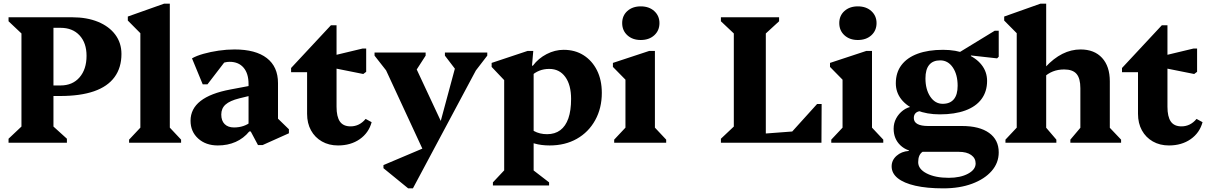

<svg xmlns="http://www.w3.org/2000/svg" viewBox="-20 -785 6644 1056"><path d="M27 0V-22L98 -89V-601L27 -668V-690H274V-89L348 -22V0ZM311 -257H163V-315H313Q379 -315 417.5 -359.5Q456 -404 456 -478Q456 -549 417.5 -590.5Q379 -632 313 -632H180V-690H377Q458 -690 519 -665Q580 -640 614 -594.5Q648 -549 648 -488Q648 -413 610 -361Q572 -309 497 -283Q422 -257 311 -257Z M690 0V-17L768 -100L752 -72V-638L795 -559L683 -672V-694L883 -765H914V-71L899 -99L976 -17V0Z M1399 13 1359 -62H1347V-323Q1347 -381 1319.5 -413Q1292 -445 1243 -445Q1215 -445 1190.5 -431Q1166 -417 1151 -393L1152 -489H1250L1121 -321H1095L1036 -464Q1060 -478 1099 -489Q1138 -500 1182.5 -506.5Q1227 -513 1270 -513Q1386 -513 1447.5 -465.5Q1509 -418 1509 -328V-100L1466 -174L1569 -74V-52L1424 13ZM1178 15Q1112 15 1070 -23Q1028 -61 1028 -121Q1028 -252 1248 -293L1370 -316V-262L1296 -244Q1244 -231 1220.5 -210Q1197 -189 1197 -155Q1197 -121 1215.5 -102.5Q1234 -84 1267 -84Q1323 -84 1362 -116V-62H1351Q1320 -24 1276 -4.5Q1232 15 1178 15Z M1839 15Q1789 15 1750.5 -7Q1712 -29 1690.5 -68Q1669 -107 1669 -159V-462L1712 -388H1581V-411L1800 -646H1831V-198Q1831 -143 1849.5 -116.5Q1868 -90 1908 -90Q1957 -90 1991 -131L2024 -113Q2008 -54 1958.5 -19.5Q1909 15 1839 15ZM1978 -378 1778 -418V-471L1974 -518H1994V-390Z M2324 78 2084 -440H2134V-359L2040 -479V-496H2321V-479L2256 -378H2242V-467L2420 -86L2391 -71L2503 -486V-390H2495L2427 -479V-496H2660V-479L2570 -362V-440H2620L2251 251H2225L2089 140V123L2330 21Z M3003 15Q2910 15 2855 -28V-121Q2885 -82 2916.5 -64.5Q2948 -47 2989 -47Q3032 -47 3061.5 -69Q3091 -91 3106 -134Q3121 -177 3121 -241Q3121 -318 3089 -362Q3057 -406 3001 -406Q2971 -406 2946 -396Q2921 -386 2900 -366V-424H2911Q2941 -464 2986.5 -487.5Q3032 -511 3080 -511Q3143 -511 3190 -481Q3237 -451 3263.5 -398Q3290 -345 3290 -274Q3290 -190 3253.5 -124Q3217 -58 3152.5 -21.5Q3088 15 3003 15ZM2691 235V218L2769 135L2753 163V-374L2796 -299L2684 -417V-439L2882 -505H2913L2906 -424H2915V165L2900 141L3000 218V235Z M3358 0V-17L3436 -100L3420 -72V-378L3463 -303L3351 -417V-439L3551 -505H3582V-71L3567 -99L3644 -17V0ZM3504 -565Q3459 -565 3430.5 -591Q3402 -617 3402 -658Q3402 -699 3430.5 -724.5Q3459 -750 3504 -750Q3550 -750 3578.5 -724Q3607 -698 3607 -658Q3607 -617 3578.5 -591Q3550 -565 3504 -565Z M3945 0V-22L4016 -89V-601L3945 -668V-690H4265V-668L4192 -601V0ZM4142 0V-47L4473 -72V0ZM4323 0V-46L4474 -213H4499L4498 0Z M4552 0V-17L4630 -100L4614 -72V-378L4657 -303L4545 -417V-439L4745 -505H4776V-71L4761 -99L4838 -17V0ZM4698 -565Q4653 -565 4624.5 -591Q4596 -617 4596 -658Q4596 -699 4624.5 -724.5Q4653 -750 4698 -750Q4744 -750 4772.5 -724Q4801 -698 4801 -658Q4801 -617 4772.5 -591Q4744 -565 4698 -565Z M5168 251Q5078 251 5014.5 236.5Q4951 222 4917.5 195Q4884 168 4884 130Q4884 96 4911 72Q4938 48 4979 45V8H5054V50Q5030 66 5030 107Q5030 145 5077 169Q5124 193 5198 193Q5262 193 5304 170.5Q5346 148 5346 114Q5346 85 5321.5 67.5Q5297 50 5253 50H5031Q4970 50 4932.5 14.5Q4895 -21 4895 -77Q4895 -108 4909 -134Q4923 -160 4947 -178Q4971 -196 5002 -200L5048 -174Q5028 -174 5017 -164Q5006 -154 5006 -136Q5006 -114 5026 -103Q5046 -92 5085 -92H5271Q5367 -92 5420 -54Q5473 -16 5473 53Q5473 111 5434 155.5Q5395 200 5326.5 225.5Q5258 251 5168 251ZM5149 -156Q5078 -156 5023 -178Q4968 -200 4937.5 -238.5Q4907 -277 4907 -327Q4907 -386 4938 -427Q4969 -468 5027 -489.5Q5085 -511 5167 -511Q5238 -511 5293 -489Q5348 -467 5378.5 -428.5Q5409 -390 5409 -340Q5409 -282 5378.5 -240.5Q5348 -199 5289.5 -177.5Q5231 -156 5149 -156ZM5165 -214Q5205 -214 5226 -239Q5247 -264 5247 -313Q5247 -375 5220.5 -414Q5194 -453 5151 -453Q5111 -453 5090.5 -428Q5070 -403 5070 -354Q5070 -293 5096.5 -253.5Q5123 -214 5165 -214ZM5207 -467 5451 -616H5473V-473L5464 -464L5320 -480V-467Z M5867 0V-17L5937 -100L5922 -72V-300Q5922 -354 5901 -378.5Q5880 -403 5833 -403Q5799 -403 5771 -392Q5743 -381 5719 -358V-416H5730Q5820 -513 5923 -513Q5999 -513 6041.5 -466.5Q6084 -420 6084 -338V-71L6068 -99L6146 -17V0ZM5510 0V-17L5588 -100L5572 -72V-638L5615 -559L5503 -672V-694L5703 -765H5734V-71L5719 -100L5790 -17V0Z M6409 15Q6359 15 6320.5 -7Q6282 -29 6260.5 -68Q6239 -107 6239 -159V-462L6282 -388H6151V-411L6370 -646H6401V-198Q6401 -143 6419.5 -116.5Q6438 -90 6478 -90Q6527 -90 6561 -131L6594 -113Q6578 -54 6528.5 -19.5Q6479 15 6409 15ZM6548 -378 6348 -418V-471L6544 -518H6564V-390Z"/></svg>

Font: Platypi Light
Style: Bold
Weight: 700
Version: Version 1.200